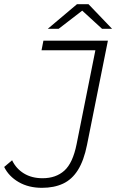

<svg xmlns="http://www.w3.org/2000/svg" viewBox="-54 -895 557 920"><path d="M147 5Q83 5 35.5 -22.5Q-12 -50 -34 -95L4 -127Q23 -87 60.5 -64Q98 -41 150 -41Q214 -41 254.5 -77.5Q295 -114 313 -204L403 -654H145L154 -700H463L363 -201Q348 -126 319.5 -80.5Q291 -35 248 -15Q205 5 147 5ZM175 -757 315 -875H370L483 -757H435L340 -844L227 -757Z"/></svg>

Font: Montserrat Thin Light
Style: Italic
Weight: 300
Italic angle: -11.3°
Version: Version 9.000